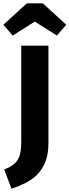

<svg xmlns="http://www.w3.org/2000/svg" viewBox="-36 -969 419 1158"><path d="M92 -693.4H256.1V-105.3Q256.1 -39.5 238 6.5Q219.9 52.4 188.6 83.6Q157.3 114.8 117.1 135Q77 155.1 33.1 169.4L-10.6 53.1Q34.8 35.7 56.4 13.2Q78.1 -9.2 85 -39.7Q92 -70.2 92 -111.2ZM173.8 -838.8 41 -754.6 -15.8 -819.6 125.8 -948.9H222.3L363.5 -819.6L307.1 -754.6Z"/></svg>

Font: Fira Sans Variable
Style: Regular
Weight: 400
Designer: Carrois Corporate & Edenspiekermann AG
Foundry: Carrois Corporate GbR & Edenspiekermann AG
Version: Version 4.202